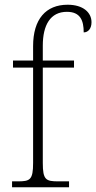

<svg xmlns="http://www.w3.org/2000/svg" viewBox="-20 -792 407 812"><path d="M31 0H272V-25H227C174 -25 161 -31 161 -103V-506H293V-536H161V-599C161 -686 193 -742 263 -742C320 -742 334 -705 334 -655C352 -655 367 -670 367 -698C367 -739 332 -772 266 -772C174 -772 120 -711 120 -597V-536H35V-506H120V-103C120 -31 107 -25 55 -25H31Z"/></svg>

Font: Noto Serif Thai SemiCondensed ExtraLight
Style: Regular
Weight: 200
Width: 4
Designer: Monotype Design Team
Foundry: Monotype Imaging Inc.
Version: Version 2.002